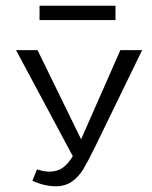

<svg xmlns="http://www.w3.org/2000/svg" viewBox="-20 -641 530 670"><path d="M383 -571H118V-621H383ZM476 -466 312 -129Q286 -76 271 -51Q256 -26 232.5 -8.5Q209 9 174 9Q136 9 93 -10L109 -50Q134 -42 152 -42Q179 -42 198 -55Q217 -68 234 -96L36 -466H111L263 -155L400 -466Z"/></svg>

Font: Ysabeau SC
Style: Regular
Weight: 400
Designer: Christian Thalmann (Catharsis Fonts)
Version: Version 0.003